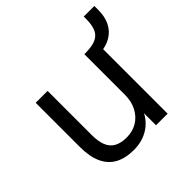

<svg xmlns="http://www.w3.org/2000/svg" viewBox="-161 -766 924 924"><g transform="rotate(-45 301.0 -303.5)"><path d="M248 9Q189 9 150.5 -12.5Q112 -34 92.5 -77Q73 -120 73 -184V-486H154V-185Q154 -142 165.5 -113.5Q177 -85 202 -71.5Q227 -58 264 -58Q306 -58 337 -77Q368 -96 386 -130Q404 -164 404 -210V-486H485V0H406V-112H419Q399 -53 353.5 -22Q308 9 248 9ZM462 -436 420 -464V-486Q462 -487 486 -499Q510 -511 520 -536Q530 -561 530 -600V-616H602V-588Q602 -543 585.5 -510Q569 -477 537.5 -458Q506 -439 462 -436Z"/></g></svg>

Font: Nunito Sans 12pt ExtraLight 12pt
Style: Regular
Weight: 400
Version: Version 3.101;gftools[0.9.27]